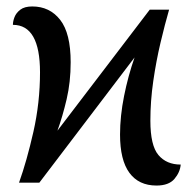

<svg xmlns="http://www.w3.org/2000/svg" viewBox="-20 -566 600 595"><path d="M465 9Q410 9 381 -30.5Q352 -70 352 -149Q352 -206 364.5 -268.5Q377 -331 397 -388L102 0H39Q63 -67 83.5 -157.5Q104 -248 104 -342Q104 -489 20 -489Q20 -500 25 -513Q30 -526 43 -536Q56 -546 80 -546Q134 -546 166.5 -504.5Q199 -463 199 -373Q199 -312 186.5 -258.5Q174 -205 158 -161L444 -536H504Q491 -491 477.5 -434Q464 -377 455 -315Q446 -253 446 -192Q446 -115 471 -85.5Q496 -56 540 -56Q538 -32 520.5 -11.5Q503 9 465 9Z"/></svg>

Font: Noto Serif SemiCondensed
Style: Regular
Weight: 400
Width: 4
Designer: Monotype Design Team
Foundry: Monotype Imaging Inc.
Version: Version 2.013